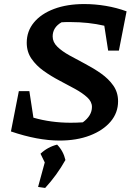

<svg xmlns="http://www.w3.org/2000/svg" viewBox="-20 -682 663 948"><path d="M514 -432 495 -555Q417 -573 329 -573Q317 -573 306 -573Q295 -573 284 -572Q240 -547 240 -502Q240 -474 263 -451.5Q286 -429 323 -408.5Q360 -388 401 -366.5Q442 -345 479 -319Q516 -293 539.5 -259.5Q563 -226 563 -182Q563 -125 526 -81.5Q489 -38 424 -13Q359 12 274 12Q166 12 34 -33L73 -232H125L145 -101Q232 -76 329 -76Q359 -76 389 -78Q434 -111 434 -154Q434 -180 410.5 -201.5Q387 -223 350.5 -243Q314 -263 273 -284.5Q232 -306 195.5 -332Q159 -358 135.5 -392Q112 -426 112 -471Q112 -528 147.5 -571Q183 -614 247 -638Q311 -662 396 -662Q449 -662 502.5 -653Q556 -644 605 -626L567 -432ZM168 241 201 120 180 77Q215 44 262 32Q293 64 303 108Q261 183 203 246Z"/></svg>

Font: Piazzolla SC SemiBold
Style: Italic
Weight: 600
Italic angle: -11.3°
Designer: Juan Pablo del Peral
Foundry: Huerta Tipografica
Version: Version 1.330